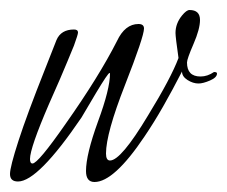

<svg xmlns="http://www.w3.org/2000/svg" viewBox="-23 -356 454 384"><path d="M166 8Q149 8 149 -14Q149 -47 173 -113Q197 -178 197 -209Q197 -210 196 -210Q193 -210 169 -170L140 -121Q53 7 13 7Q-3 7 -3 -8Q-3 -22 14 -74.5Q31 -127 66 -215L90 -276Q99 -297 125 -297Q133 -297 133 -291Q133 -287 125 -265Q124 -263 112 -233.5Q100 -204 75 -148Q37 -60 37 -38Q37 -29 42 -29Q53 -29 108 -108Q175 -203 211 -274Q227 -308 254 -308Q265 -308 265 -299Q265 -283 227 -186Q189 -89 189 -49Q189 -35 197 -35Q219 -35 273 -125Q319 -200 334 -240Q328 -282 328 -290Q328 -309 341 -325Q350 -336 356 -336Q377 -336 377 -316Q377 -298 364 -268Q351 -238 351 -231Q351 -203 378 -203Q392 -203 405 -212Q411 -212 411 -209Q411 -201 397 -195Q383 -189 374 -189Q363 -189 352 -196Q341 -203 341 -213Q322 -176 303.5 -143.5Q285 -111 266 -83Q205 8 166 8Z"/></svg>

Font: Petemoss
Style: Regular
Weight: 400
Designer: Robert E. Leuschke
Foundry: Robert E. Leuschke
Version: Version 1.010; ttfautohint (v1.8.3)